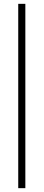

<svg xmlns="http://www.w3.org/2000/svg" viewBox="-20 -860 227 1000"><path d="M112 120H75V-840H112Z"/></svg>

Font: Tanohe Sans ExtraLight
Style: Regular
Weight: 250
Designer: Village Type and Design LLC & Cristiano Sobral
Foundry: Cooper Hewitt Smithsonian Design Museum
Version: Version 1.00;September 29, 2021;FontCreator 13.0.0.2655 64-b